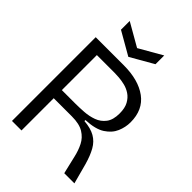

<svg xmlns="http://www.w3.org/2000/svg" viewBox="-247 -964 1070 1070"><g transform="rotate(45 287.5 -429.0)"><path d="M55 0V-660H276Q392 -660 460 -610Q528 -560 528 -462Q528 -423 512 -385.5Q496 -348 456 -322Q416 -296 341 -293V-285Q394 -281 427 -262Q460 -243 480 -207.5Q500 -172 515 -119L547 0H467L442 -106Q433 -146 416 -179.5Q399 -213 365.5 -233.5Q332 -254 273 -254H130V0ZM130 -318H236Q267 -318 304 -320.5Q341 -323 374 -335Q407 -347 428.5 -375Q450 -403 450 -454Q450 -496 435.5 -522.5Q421 -549 398.5 -564Q376 -579 350.5 -585Q325 -591 303.5 -592.5Q282 -594 269 -594H130ZM125 -858 261 -780 397 -858V-789L261 -711L125 -789Z"/></g></svg>

Font: Bricolage Grotesque 48pt Light
Style: Regular
Weight: 300
Designer: Mathieu Triay
Foundry: Atelier Triay
Version: Version 1.000; ttfautohint (v1.8.4.7-5d5b);gftools[0.9.32]